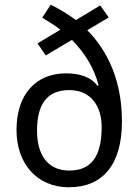

<svg xmlns="http://www.w3.org/2000/svg" viewBox="-20 -784 587 814"><path d="M195 -764 159 -709C185 -693 212 -677 236 -658L139 -600L174 -549L285 -615C338 -561 379 -497 398 -422L394 -420C366 -457 320 -473 260 -473C132 -473 50 -384 50 -233C50 -89 138 10 272 10C414 10 497 -84 497 -269C497 -437 440 -565 350 -656L441 -710L405 -761L302 -699C268 -724 232 -746 195 -764ZM274 -402C367 -402 411 -332 411 -246C411 -125 370 -61 274 -61C178 -61 137 -133 137 -230C137 -342 179 -402 274 -402Z"/></svg>

Font: Noto Sans Arabic SemCond
Style: Regular
Weight: 400
Width: 4
Designer: Monotype Design Team, Nadine Chahine, Nizar Qandah and Khaled Hosny
Foundry: Monotype Imaging Inc.
Version: Version 2.012